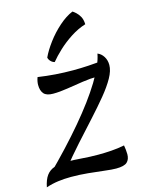

<svg xmlns="http://www.w3.org/2000/svg" viewBox="-142 -928 764 1012"><g transform="rotate(-15 240.0 -422.0)"><path d="M119 -95Q161 -95 203.5 -91.5Q246 -88 292 -88Q327 -88 363 -90.5Q399 -93 435 -100Q437 -89 438.5 -75.5Q440 -62 440 -51Q440 -23 424 -8Q408 7 364 7Q341 7 301 2Q261 -3 214 -7.5Q167 -12 122 -12Q85 -12 51.5 -7.5Q18 -3 -15 8Q-7 -32 9 -54Q25 -76 52 -85.5Q79 -95 119 -95ZM88 -566Q135 -559 182.5 -555.5Q230 -552 279 -552Q320 -552 361.5 -554.5Q403 -557 447 -561Q452 -554 454 -542.5Q456 -531 456 -523L392 -487Q356 -487 312 -480.5Q268 -474 224.5 -467Q181 -460 145 -460Q109 -460 94.5 -477Q80 -494 80 -525Q80 -544 88 -566ZM19 -52Q136 -168 223 -271Q310 -374 362 -459Q414 -544 425 -604Q445 -596 457.5 -576Q470 -556 470 -530Q470 -499 448.5 -460.5Q427 -422 390 -377Q353 -332 306.5 -281Q260 -230 209 -173.5Q158 -117 109 -55ZM164 -652Q180 -687 210.5 -728Q241 -769 279.5 -803Q318 -837 355 -852Q362 -848 373 -838Q384 -828 393 -812Q402 -796 403 -770Q361 -757 321 -731Q281 -705 249 -675Q217 -645 196 -619Q184 -622 175 -631.5Q166 -641 164 -652Z"/></g></svg>

Font: Merienda
Style: Regular
Weight: 400
Designer: Eduardo Rodriguez Tunni
Foundry: Eduardo Rodriguez Tunni
Version: Version 2.001